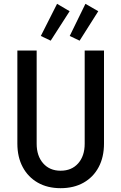

<svg xmlns="http://www.w3.org/2000/svg" viewBox="-20 -987 642 1015"><path d="M300.3 7.8Q231 7.8 179.7 -21.5Q128.4 -50.8 100.1 -103.8Q71.8 -156.7 71.8 -228V-719.7H173.8V-227.1Q173.8 -162.6 208.3 -123.5Q242.7 -84.5 300.3 -84.5Q358.9 -84.5 393.3 -123.5Q427.7 -162.6 427.7 -227.1V-719.7H529.8V-228Q529.8 -156.7 501.7 -103.8Q473.6 -50.8 422.1 -21.5Q370.6 7.8 300.3 7.8ZM248 -772 195.8 -796.9 281.7 -966.8 348.1 -927.7ZM400.9 -772 348.6 -796.9 431.6 -966.8 499.5 -927.7Z"/></svg>

Font: Reddit Sans Condensed Medium
Style: Regular
Weight: 500
Designer: Stephen Hutchings
Foundry: Reddit
Version: Version 1.014